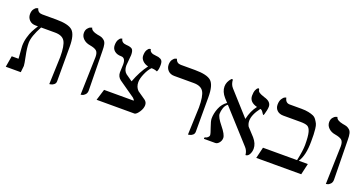

<svg xmlns="http://www.w3.org/2000/svg" viewBox="-34 -1086 3069 1620"><g transform="rotate(20 1500.5 -276.5)"><path d="M415 12.2 423.8 -233.9Q423.8 -335.9 400.4 -374.5Q377 -413.1 312 -413.1H187Q133.3 -314.9 132.8 -255.9Q132.8 -210 147 -142.1Q161.1 -74.2 161.1 -58.1L154.8 0H20L37.1 -100.1H98.1Q97.2 -114.3 95 -141.1Q92.8 -168 91.3 -188Q89.8 -208 89.8 -211.9Q89.8 -252.9 101.1 -292Q112.3 -331.1 124.8 -355Q137.2 -378.9 158.7 -413.1H137.2Q102.1 -413.1 81.1 -434.6Q60.1 -456.1 60.1 -486.8Q60.1 -514.6 72 -532.2Q84 -549.8 96.7 -553.7L108.9 -557.1Q118.7 -520 158.2 -520H284.2Q394 -520 431.6 -485.1Q469.2 -450.2 469.2 -344.2V-33.2Q469.2 -14.2 455.6 -3.2Q441.9 7.8 428.7 9.8Z M693.8 5.9 703.6 -335.9Q703.6 -376 686 -390.9Q668.5 -405.8 625.5 -413.1Q588.4 -418.9 564.9 -441.4Q541.5 -463.9 541.5 -494.1Q541.5 -519 554 -534.9Q566.4 -550.8 579.6 -555.2L592.8 -559.1Q597.7 -530.3 654.8 -519Q680.7 -515.1 692.1 -511Q703.6 -506.8 717 -495.8Q730.5 -484.9 735.6 -463.4Q740.7 -441.9 740.7 -405.8L746.6 -50.8Q746.6 -27.8 733.6 -13.9Q720.7 0 707 2.9Z M1143.1 -189.5 1214.4 -140.1Q1236.3 -124 1236.3 -97.2Q1236.3 -67.4 1215.3 -35.6Q1194.3 -3.9 1177.2 0H835.4L866.2 -100.1H1132.3Q1132.3 -108.9 1117.2 -122.1L971.2 -224.1Q941.4 -247.1 941.4 -285.2L944.3 -356.9Q944.3 -416 904.3 -416Q866.2 -416 843.8 -435.1Q821.3 -454.1 821.3 -485.1Q821.3 -516.1 831.8 -534.7Q842.3 -553.2 853 -556.2L863.3 -559.1Q869.1 -523.9 912.1 -521Q951.2 -519 965.8 -507.1Q980.5 -495.1 980.5 -454.1Q980.5 -441.9 976.3 -406Q972.2 -370.1 972.2 -357.9Q972.2 -312 999.5 -289.1L1059.6 -247.1Q1095.2 -343.3 1147.5 -413.1Q1116.7 -419.9 1096.9 -439.9Q1077.1 -460 1077.1 -484.9Q1077.1 -517.1 1087.6 -535.6Q1098.1 -554.2 1108.9 -556.6L1119.1 -559.1Q1123 -523.9 1176.3 -521Q1192.4 -520 1201.9 -517.6Q1211.4 -515.1 1222.4 -509.5Q1233.4 -503.9 1238.3 -491.9Q1243.2 -480 1243.2 -461.9Q1243.2 -416 1231.4 -398.9Q1210.4 -408.7 1180.2 -409.2Q1155.3 -385.3 1135.3 -339.1Q1115.2 -293 1115.2 -261.2Q1115.2 -216.8 1143.1 -189.5Z M1660.2 12.2 1669.4 -233.9Q1669.4 -335.9 1645.8 -374.5Q1622.1 -413.1 1557.1 -413.1H1382.3Q1347.2 -413.1 1326.2 -434.6Q1305.2 -456.1 1305.2 -486.8Q1305.2 -514.6 1317.1 -532.2Q1329.1 -549.8 1341.8 -553.7L1354.5 -557.1Q1364.3 -520 1403.3 -520H1529.3Q1639.2 -520 1676.8 -485.1Q1714.4 -450.2 1714.4 -344.2V-33.2Q1714.4 -14.2 1700.9 -3.2Q1687.5 7.8 1673.8 9.8Z M2221.2 -441.9Q2221.2 -427.7 2217 -408Q2212.9 -388.2 2208.5 -374Q2204.1 -359.9 2202.1 -359.9Q2198.2 -359.9 2186 -379.4Q2173.8 -398.9 2160.2 -399.9Q2106 -329.1 2106 -273.9Q2106 -248.5 2118.7 -225.6L2184.1 -154.8Q2222.2 -110.8 2222.2 -64.9Q2222.2 -38.1 2209.7 -14.6Q2197.3 8.8 2175.3 8.8Q2172.4 -28.3 2148.9 -54.2L1890.6 -339.4Q1870.1 -325.2 1860.6 -297.1Q1851.1 -269 1851.1 -244.1Q1851.1 -214.4 1900.6 -153.6Q1950.2 -92.8 1950.2 -62Q1950.2 -38.1 1934.6 -19Q1918.9 0 1900.9 0H1800.3Q1798.3 -3.9 1797.9 -5.9Q1797.9 -12.7 1805.2 -15.1Q1817.4 -17.1 1827.6 -26.6Q1837.9 -36.1 1837.9 -46.9Q1837.9 -60.1 1819.6 -110.6Q1801.3 -161.1 1801.3 -184.1Q1801.3 -229 1820.3 -276.9Q1839.4 -324.7 1879.4 -351.6L1849.1 -384.8Q1811 -428.7 1811 -475.1Q1811 -517.1 1845.2 -554.2H1857.9Q1858.9 -512.2 1883.3 -484.9L2068.8 -278.8L2070.3 -277.8Q2086.9 -354 2127.9 -405.8Q2056.2 -423.8 2056.2 -481.9Q2056.2 -512.7 2064.2 -531.7Q2072.3 -550.8 2080.6 -555.2L2088.9 -559.1Q2095.7 -554.2 2095.9 -544.7Q2096.2 -535.2 2108.2 -526.1Q2120.1 -517.1 2157.2 -504.9Q2221.2 -487.8 2221.2 -441.9Z M2486.8 -520Q2522.9 -520 2549.6 -514.4Q2576.2 -508.8 2594 -501Q2611.8 -493.2 2624 -475.6Q2636.2 -458 2643.1 -443.6Q2649.9 -429.2 2653.1 -399.7Q2656.2 -370.1 2656.7 -349.6Q2657.2 -329.1 2657.2 -289.1Q2657.2 -162.1 2614.3 -100.1H2695.8L2672.9 0H2269L2293 -100.1H2599.1Q2619.1 -192.9 2619.1 -243.2Q2619.1 -321.3 2609.1 -357.2Q2599.1 -393.1 2579.6 -403.1Q2560.1 -413.1 2516.1 -413.1H2361.8Q2325.7 -413.1 2304.9 -433.1Q2284.2 -453.1 2284.2 -483.9Q2284.2 -516.1 2296.6 -536.1Q2309.1 -556.2 2320.8 -560.5L2333 -564.9Q2342.8 -520 2379.9 -520Z M2896 5.9 2905.8 -335.9Q2905.8 -376 2888.2 -390.9Q2870.6 -405.8 2827.6 -413.1Q2790.5 -418.9 2767.1 -441.4Q2743.7 -463.9 2743.7 -494.1Q2743.7 -519 2756.1 -534.9Q2768.6 -550.8 2781.7 -555.2L2794.9 -559.1Q2799.8 -530.3 2856.9 -519Q2882.8 -515.1 2894.3 -511Q2905.8 -506.8 2919.2 -495.8Q2932.6 -484.9 2937.7 -463.4Q2942.9 -441.9 2942.9 -405.8L2948.7 -50.8Q2948.7 -27.8 2935.8 -13.9Q2922.9 0 2909.2 2.9Z"/></g></svg>

Font: Linux Libertine Initials
Style: Initials
Weight: 400
Designer: Philipp H. Poll
Foundry: Philipp H. Poll
Version: Version 5.0.6